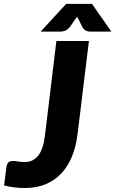

<svg xmlns="http://www.w3.org/2000/svg" viewBox="-38 -934 578 962"><path d="M0 0ZM350.5 -261.5Q343 -200.5 323 -151Q303 -101.5 270 -66Q237 -30.5 191.2 -11.2Q145.5 8 86.5 8Q60 8 34.8 5Q9.5 2 -17.5 -5L-5.5 -98.5Q-4 -111 3.2 -119.2Q10.5 -127.5 26.5 -127.5Q38.5 -127.5 53.5 -124.8Q68.5 -122 86.5 -122Q127 -122 153 -153.8Q179 -185.5 187.5 -257.5L244.5 -728.5H407.5ZM520 -775.5H417Q412.5 -775.5 407.5 -776Q402.5 -776.5 396.8 -778.8Q391 -781 385.2 -785.5Q379.5 -790 374.5 -798.5L355.5 -837.5L348.5 -850L339 -837.5L312 -798.5Q297 -782 284.8 -778.8Q272.5 -775.5 264 -775.5H165.5L293.5 -914.5H423Z"/></svg>

Font: Lato Black
Style: Italic
Weight: 900
Italic angle: -7°
Designer: Lukasz Dziedzic
Foundry: tyPoland Lukasz Dziedzic
Version: Version 2.007; 2014-02-27